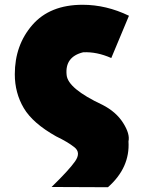

<svg xmlns="http://www.w3.org/2000/svg" viewBox="-20 -583 591 804"><path d="M42 -272Q42 -394 115.5 -478.5Q189 -563 326 -563Q425 -563 520 -517L446 -340Q385 -367 328 -364Q251 -345 259 -269Q264 -212 409 -144Q466 -115 495.5 -68.5Q525 -22 518 9Q525 119 432 201L196 200Q269 129 294.5 92.5Q320 56 291.5 33.5Q263 11 215 -12Q117 -67 79.5 -130.5Q42 -194 42 -272Z"/></svg>

Font: AtCorfu Sans
Style: AtCorfu Sans Black
Weight: 900
Designer: Kostas Teopoulos
Foundry: Kostas Teopoulos
Version: Version 1.00 July 8, 2025, initial release